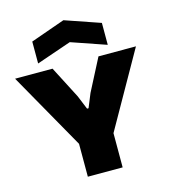

<svg xmlns="http://www.w3.org/2000/svg" viewBox="-156 -1140 1103 1252"><g transform="rotate(-15 395.0 -513.5)"><path d="M280 -222 -13 -740H240L352 -523L390 -430H400L438 -523L550 -740H803L515 -231V0H280ZM158 -945 390 -1027 628 -945V-797L393 -878L158 -797Z"/></g></svg>

Font: Encode Sans Wide
Style: Black
Weight: 900
Designer: Pablo Impallari, Andres Torresi
Foundry: Pablo Impallari, Andres Torresi
Version: Version 1.000; ttfautohint (v1.00) -l 8 -r 50 -G 200 -x 14 -